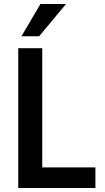

<svg xmlns="http://www.w3.org/2000/svg" viewBox="-20 -948 531 968"><path d="M72 0V-705H193V-104H461V0ZM88 -765 184 -928H313L177 -765Z"/></svg>

Font: Nunito Sans 10pt Condensed
Style: Bold
Weight: 700
Width: 3
Designer: Vernon Adams
Foundry: Vernon Adams
Version: Version 3.101;gftools[0.9.27]